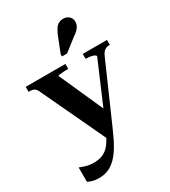

<svg xmlns="http://www.w3.org/2000/svg" viewBox="-238 -896 1104 1244"><g transform="rotate(-30 314.0 -273.5)"><path d="M394 -105 351 -30 304 44 72 -449Q66 -462 58 -469Q50 -476 38.5 -478.5Q27 -481 12 -481H10V-518H307V-481H305Q288 -481 270.5 -480Q253 -479 241.5 -477.5Q230 -476 230 -472ZM361 2Q334 65 307.5 109.5Q281 154 253.5 180.5Q226 207 195.5 219.5Q165 232 128 232Q100 232 79 226Q58 220 46 213V106Q53 108 67 113.5Q81 119 101 124Q121 129 147 129Q174 129 197 123Q220 117 241 101.5Q262 86 281.5 56Q301 26 321 -21L345 -72L510 -458Q510 -465 500 -470Q490 -475 474.5 -478Q459 -481 441 -481H437V-518H618V-481H615Q601 -481 589.5 -476.5Q578 -472 569.5 -462.5Q561 -453 553 -435ZM360 -709Q370 -731 380.5 -747Q391 -763 406 -771Q421 -779 439 -779Q467 -779 483.5 -763Q500 -747 500 -724Q500 -709 494.5 -696Q489 -683 476.5 -670Q464 -657 444 -644L350 -571H312V-588Z"/></g></svg>

Font: Roboto Serif 120pt Expanded SemiBold
Style: Regular
Weight: 600
Width: 7
Designer: Greg Gazdowicz
Foundry: Commercial Type
Version: Version 1.008